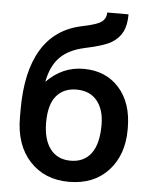

<svg xmlns="http://www.w3.org/2000/svg" viewBox="-54 -804 669 859"><g transform="rotate(5 280.5 -374.0)"><path d="M309.6 -499Q214.4 -499 143.6 -426.3Q156.7 -497.1 195.6 -537.1Q234.4 -577.1 308.6 -592.8Q389.6 -609.9 422.9 -629.2Q456.1 -648.4 472.2 -679.2Q488.3 -710 488.3 -759.3H392.6Q392.6 -732.9 372.8 -717.5Q353 -702.1 285.6 -688.5Q165.5 -663.6 105 -564Q44.4 -464.4 44.4 -293.5V-259.3Q44.4 -134.3 111.3 -62Q178.2 10.3 287.1 10.3Q398.9 10.3 464.1 -60.5Q529.3 -131.3 529.3 -245.6V-251.5Q529.3 -365.7 469.2 -432.4Q409.2 -499 309.6 -499ZM286.1 -403.8Q346.2 -403.8 378.7 -364Q411.1 -324.2 411.1 -255.9Q411.1 -169.9 378.7 -127.2Q346.2 -84.5 287.1 -84.5Q227.5 -84.5 195.3 -127Q163.1 -169.4 163.1 -245.6Q163.1 -326.2 195.8 -365Q228.5 -403.8 286.1 -403.8Z"/></g></svg>

Font: FAU Chimera Medium
Style: Regular
Weight: 500
Version: Version 1.002;hotconv 1.0.117;makeotfexe 2.5.65602